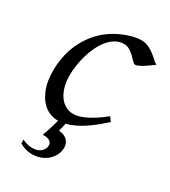

<svg xmlns="http://www.w3.org/2000/svg" viewBox="-165 -540 727 822"><g transform="rotate(30 198.5 -128.5)"><path d="M232.4 107.9Q232.4 133.8 217.3 155.3Q202.1 176.8 178 188.7Q153.8 200.7 123.8 200.4Q93.8 200.2 64.5 183.1L63.5 164.1Q88.9 175.8 108.9 176.5Q128.9 177.2 142.6 171.1Q156.2 165 163.3 153.8Q170.4 142.6 170.4 130.9Q170.4 118.2 159.2 111.1Q147.9 104 125 105Q138.7 68.4 147.5 35.2Q149.4 27.3 151.4 20H145Q128.4 20 107.9 11.7Q87.4 3.4 69.1 -17.1Q50.8 -37.6 38.3 -71.8Q25.9 -106 25.9 -157.2Q25.9 -189.9 32.7 -224.9Q39.6 -259.8 54.9 -293.2Q70.3 -326.7 95 -356.9Q119.6 -387.2 155.8 -411.1Q169.4 -419.9 186 -428.2Q202.6 -436.5 220.5 -442.9Q238.3 -449.2 255.6 -453.1Q272.9 -457 288.1 -457Q309.6 -457 326.4 -448.7Q343.3 -440.4 356.4 -429.9Q369.6 -419.4 379.6 -409.9Q389.6 -400.4 397 -397.9Q386.7 -390.6 375.2 -382.3Q363.8 -374 353 -367.4Q342.3 -360.8 332.8 -356.4Q323.2 -352.1 316.9 -352.1Q311.5 -352.1 303.7 -360.4Q295.9 -368.7 285.4 -378.9Q274.9 -389.2 261.7 -397.5Q248.5 -405.8 232.9 -405.8Q210.4 -405.8 191.9 -395Q173.3 -384.3 158.2 -366.2Q143.1 -348.1 131.6 -324.5Q120.1 -300.8 112.5 -275.1Q105 -249.5 101.1 -223.6Q97.2 -197.8 97.2 -174.8Q97.2 -143.1 104.2 -117.7Q111.3 -92.3 124 -74.5Q136.7 -56.6 154.3 -46.9Q171.9 -37.1 192.9 -37.1Q201.7 -37.1 215.3 -40Q229 -43 246.8 -51Q264.6 -59.1 286.6 -72.8Q308.6 -86.4 335 -107.9Q338.9 -102.5 343.3 -97.2Q347.7 -91.8 350.1 -87.9Q312 -53.2 281.7 -32Q251.5 -10.7 226.6 0.5Q204.1 11.2 185.5 15.1Q185.5 17.1 185.1 19Q182.6 30.3 180.4 39.8Q178.2 49.3 176.3 55.2Q201.2 56.2 216.8 70.1Q232.4 84 232.4 107.9Z"/></g></svg>

Font: Gentium Plus Viet
Style: Italic
Weight: 400
Italic angle: -8°
Designer: J. Victor Gaultney, Annie Olsen, Iska Routamaa, Becca Hirsbrunner
Foundry: SIL International
Version: Version 5.000